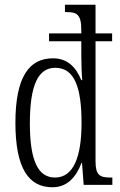

<svg xmlns="http://www.w3.org/2000/svg" viewBox="-20 -780 508 810"><path d="M201 10C262 10 300 -30 324 -93H326L333 0H454V-31H446C401 -31 383 -41 383 -100V-606H453V-639H383V-760H254V-729H260C304 -729 323 -720 323 -653V-639H187V-606H323V-543C323 -511 325 -459 327 -442H323C300 -497 265 -534 203 -534C104 -534 45 -457 45 -262C45 -68 102 10 201 10ZM212 -31C140 -31 106 -103 106 -260C106 -423 142 -494 213 -494C296 -494 324 -408 324 -261C324 -118 290 -31 212 -31Z"/></svg>

Font: Noto Serif Hebrew ExtraCondensed Light
Style: Regular
Weight: 300
Width: 2
Designer: Monotype Design Team
Foundry: Monotype Imaging Inc.
Version: Version 2.004